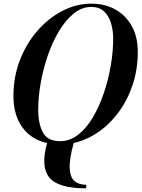

<svg xmlns="http://www.w3.org/2000/svg" viewBox="-20 -780 774 1050"><path d="M451.5 230.5V250Q296.5 250 249 189.8Q201.5 129.5 237.5 2.5Q149.5 -17.5 101.5 -84.8Q53.5 -152 53.5 -255Q53.5 -361 89.5 -452.8Q125.5 -544.5 186.2 -613.5Q247 -682.5 322.8 -721.2Q398.5 -760 478.5 -760Q554 -760 611.5 -727.8Q669 -695.5 701.5 -636Q734 -576.5 733.5 -495Q733.5 -401 706 -317.8Q678.5 -234.5 630 -168.2Q581.5 -102 518 -58Q454.5 -14 383 2Q358.5 91 361.2 140.8Q364 190.5 387.8 210.5Q411.5 230.5 451.5 230.5ZM478.5 -742Q428 -742 383.8 -706.5Q339.5 -671 303.5 -611.2Q267.5 -551.5 242 -478Q216.5 -404.5 202.8 -327.2Q189 -250 189 -180Q189 -103.5 214.5 -55.8Q240 -8 309 -8Q362.5 -8 407.8 -43.5Q453 -79 488.2 -138.8Q523.5 -198.5 548.2 -272Q573 -345.5 586 -422.8Q599 -500 599 -570Q599 -611 588 -650.5Q577 -690 550.8 -716Q524.5 -742 478.5 -742Z"/></svg>

Font: Bodoni* 11pt Medium
Style: Italic
Weight: 500
Italic angle: -13°
Version: Version 2.3